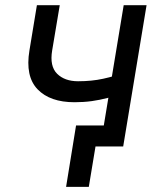

<svg xmlns="http://www.w3.org/2000/svg" viewBox="-20 -566 633 742"><path d="M268.1 -170.9Q173.3 -170.9 125.2 -220.9Q77.1 -271 93.8 -371.1L122.6 -545.9H210.9L181.6 -371.1Q171.4 -310.1 200.7 -281Q230 -252 281.7 -252Q334.5 -252 378.7 -261.7Q422.9 -271.5 468.8 -286.6L455.1 -205.6Q425.3 -195.3 395.8 -187.5Q366.2 -179.7 335 -175.3Q303.7 -170.9 268.1 -170.9ZM367.7 0 458 -545.9H546.4L456.1 0ZM323.2 156.2H235.4L273.9 -81.1H398.9L385.7 0H349.1Z"/></svg>

Font: Inter Variable
Style: Italic
Weight: 400
Italic angle: -9.39999°
Designer: Rasmus Andersson
Foundry: rsms
Version: Version 4.001;git-9221beed3